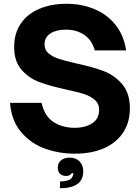

<svg xmlns="http://www.w3.org/2000/svg" viewBox="-20 -798 744 1017"><path d="M33 -253H200Q217 -181 264.5 -151Q312 -121 376 -121Q432 -121 468.5 -145Q505 -169 505 -216Q505 -249 482 -269Q459 -289 424.5 -300Q390 -311 329 -324Q243 -343 188 -363.5Q133 -384 94 -428.5Q55 -473 55 -549Q55 -623 91 -674.5Q127 -726 190 -752Q253 -778 332 -778Q411 -778 478.5 -750.5Q546 -723 591 -667.5Q636 -612 648 -531H482Q468 -584 427.5 -612.5Q387 -641 328 -641Q279 -641 247.5 -621Q216 -601 216 -563Q216 -533 237.5 -515Q259 -497 291.5 -486.5Q324 -476 384 -462Q472 -443 529 -421.5Q586 -400 627 -352.5Q668 -305 668 -224Q668 -151 633 -97Q598 -43 532.5 -13.5Q467 16 376 16Q295 16 220.5 -10Q146 -36 93.5 -96.5Q41 -157 33 -253ZM298 163Q357 163 366 133Q370 126 368 119H360Q352 134 329 134Q310 134 298 122.5Q286 111 286 90Q286 66 303 51.5Q320 37 349 37Q383 37 402 57.5Q421 78 421 109Q421 199 298 199Z"/></svg>

Font: Open Sauce One ExtraBold
Style: Regular
Weight: 800
Designer: Alfredo Marco Pradil
Foundry: Creative Sauce Fz LLC
Version: Version 1.477